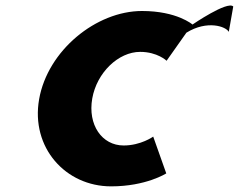

<svg xmlns="http://www.w3.org/2000/svg" viewBox="-20 -646 847 681"><path d="M662.8 -559C662.8 -559 608 -607 483.7 -607C321.2 -607 149.3 -467.2 118.8 -294.3C88.5 -122.5 212.6 15 374 15C498.3 15 569.7 -31 569.7 -31L523.4 -161.5C523.4 -161.5 479.8 -130 418.6 -130C341.3 -130 290.8 -203.5 307.2 -296.7C323.4 -388.5 399.9 -462 477.2 -462C538.3 -462 570.9 -430.5 570.9 -430.5L641.1 -530C714.8 -575.6 781.6 -552.1 791.5 -533L807.3 -623C786.9 -644 662.8 -559 662.8 -559Z"/></svg>

Font: Hussar Wysoki
Style: Obl
Weight: 700
Foundry: Cannot Into Space Fonts
Version: Version 0.92